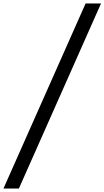

<svg xmlns="http://www.w3.org/2000/svg" viewBox="-37 -876 603 1108"><path d="M-17 212H72L546 -856H457Z"/></svg>

Font: TPK Tissa Web SemiBold
Style: Italic
Weight: 600
Italic angle: -7°
Designer: Jacques Le Bailly, Suppakit Chalermlarp | Katatrad Co.,Ltd.
Foundry: Jacques Le Bailly, Cadson Demak Co.,Ltd.
Version: Version 5.000;Glyphs 3.1.2 (3151)